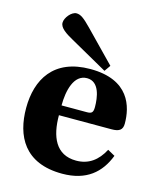

<svg xmlns="http://www.w3.org/2000/svg" viewBox="-113 -819 745 910"><g transform="rotate(15 259.5 -364.0)"><path d="M96 -680C96 -654 128 -634 164 -614L347 -511L368 -541L223 -690C186 -728 169 -740 149 -740C125 -740 96 -705 96 -680ZM34 -245C34 -109 93 12 279 12C398 12 463 -46 497 -134L461 -154C431 -97 388 -65 327 -65C227 -65 193 -147 193 -252H451C487 -252 505 -262 505 -294C505 -376 474 -502 281 -502C101 -502 34 -385 34 -245ZM193 -300C193 -372 212 -456 277 -456C338 -456 348 -380 348 -333C348 -306 340 -300 317 -300Z"/></g></svg>

Font: Heuristica
Style: Bold
Weight: 700
Version: Version 1.0.1